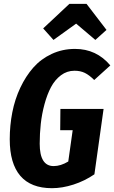

<svg xmlns="http://www.w3.org/2000/svg" viewBox="-20 -965 595 1001"><path d="M258.8 -756.8 205.1 -816.9 341.8 -944.8H431.2L535.2 -809.1L477.1 -756.8L377 -841.8ZM371.1 -710Q482.9 -710 555.2 -624L471.2 -547.9Q445.3 -573.7 422.1 -585Q398.9 -596.2 368.2 -596.2Q329.1 -596.2 297.6 -572.5Q266.1 -548.8 245.8 -510.5Q225.6 -472.2 211.9 -421.4Q198.2 -370.6 192.6 -319.3Q187 -268.1 187 -215.8Q187 -99.1 259.8 -99.1Q296.4 -99.1 335.9 -123L358.9 -286.1H293.9L294.9 -397H520L472.2 -56.2Q421.4 -21.5 363 -2.7Q304.7 16.1 251 16.1Q141.1 16.1 85.9 -48.3Q30.8 -112.8 30.8 -238.8Q30.8 -311 44.2 -379.4Q57.6 -447.8 85.9 -507.8Q114.3 -567.9 153.8 -612.8Q193.4 -657.7 249.5 -683.8Q305.7 -710 371.1 -710Z"/></svg>

Font: Fira Sans Compressed
Style: Bold Italic
Weight: 700
Width: 3
Italic angle: -8°
Designer: Carrois Corporate & Edenspiekermann AG
Foundry: Carrois Corporate GbR & Edenspiekermann AG
Version: Version 4.203;PS 004.203;hotconv 1.0.88;makeotf.lib2.5.64775